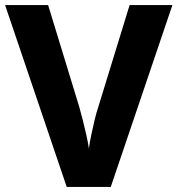

<svg xmlns="http://www.w3.org/2000/svg" viewBox="-20 -734 697 754"><path d="M657 -714 415 0H242L0 -714H169L291 -315Q298 -291 305.5 -261Q313 -231 319.5 -202Q326 -173 329 -151Q332 -173 338 -202Q344 -231 351 -260.5Q358 -290 366 -314L489 -714Z"/></svg>

Font: Noto Sans Cherokee
Style: Regular
Weight: 400
Designer: Monotype Design Team
Foundry: Monotype Imaging Inc.
Version: Version 2.001